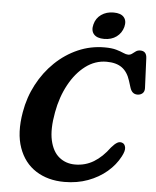

<svg xmlns="http://www.w3.org/2000/svg" viewBox="-60 -955 826 1019"><g transform="rotate(5 352.5 -445.0)"><path d="M611.5 -218Q623.5 -213 626.8 -195.2Q630 -177.5 613.5 -146.5Q589.5 -100.5 546.8 -64Q504 -27.5 446.5 -6.2Q389 15 321 15Q233 15 169.2 -25.8Q105.5 -66.5 77.8 -144.8Q50 -223 69.5 -335Q83 -414.5 119.5 -483.5Q156 -552.5 210 -604.5Q264 -656.5 331 -685.8Q398 -715 472.5 -715Q511 -715 535 -708Q559 -701 573.8 -694.2Q588.5 -687.5 599.5 -687.5Q611.5 -687.5 620.2 -694.2Q629 -701 638.8 -708Q648.5 -715 662.5 -715Q696 -715 697.5 -677L704.5 -518Q705 -499.5 694 -490Q683 -480.5 667 -480.5Q638 -480.5 627.5 -514.5L616.5 -549.5Q602 -596 571.5 -618Q541 -640 489.5 -640Q428.5 -640 377.5 -601.5Q326.5 -563 290.8 -497.2Q255 -431.5 240 -349Q223 -258 236.2 -198.8Q249.5 -139.5 285 -110.8Q320.5 -82 369.5 -82Q424 -82 469 -109.2Q514 -136.5 552 -188.5Q569.5 -209 583.5 -216.8Q597.5 -224.5 611.5 -218ZM465.5 -759.5Q427 -759.5 410.2 -779Q393.5 -798.5 402.5 -832Q411 -865 438.2 -884.2Q465.5 -903.5 504 -903.5Q542.5 -903.5 559 -884.2Q575.5 -865 567 -832Q558 -799 531.2 -779.2Q504.5 -759.5 465.5 -759.5Z"/></g></svg>

Font: Fraunces 9pt SuperSoft SemiBold
Style: Italic
Weight: 600
Italic angle: -16°
Version: Version 1.000;[0bf87f6ff]